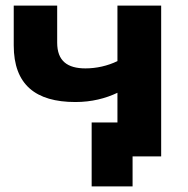

<svg xmlns="http://www.w3.org/2000/svg" viewBox="-20 -558 669 685"><path d="M399 -538V-340C364 -323 324 -314 285 -314C221 -314 184 -340 184 -406V-538H29V-396C29 -256 107 -194 249 -194C307 -194 357 -207 399 -227V-121H307V107H453V0H555V-538Z"/></svg>

Font: AWKNG-Font
Style: Bold
Weight: 700
Designer: Awakening Church
Foundry: Awakening Church
Version: Version 1.700;PS 001.700;hotconv 1.0.88;makeotf.lib2.5.64775